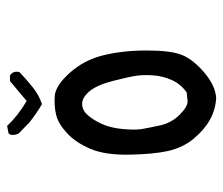

<svg xmlns="http://www.w3.org/2000/svg" viewBox="-64 -568 628 540"><g transform="rotate(-90 250.0 -298.0)"><path d="M244 -4Q211 -6 182.5 -22Q154 -38 129 -68.5Q104 -99 95 -141Q86 -183 85 -250Q84 -317 101.5 -358Q119 -399 145.5 -423.5Q172 -448 196.5 -454Q221 -460 250 -458Q279 -456 315 -416Q351 -376 364.5 -321.5Q378 -267 378 -199.5Q378 -132 365.5 -100.5Q353 -69 316 -37.5Q279 -6 244 -4ZM260 -87Q283 -103 294.5 -128Q306 -153 308 -180.5Q310 -208 307 -228.5Q304 -249 292.5 -294Q281 -339 263.5 -360Q246 -381 228 -381Q210 -381 196 -365Q182 -349 171 -324.5Q160 -300 157 -265.5Q154 -231 157 -213.5Q160 -196 167 -163Q174 -130 197.5 -106.5Q221 -83 236.5 -84.5Q252 -86 260 -87ZM227 -494Q200 -510 176 -529L145 -559Q139 -569 141 -582L145 -588L166 -592Q195 -561 236 -537L292 -584H308Q322 -574 317 -557Q296 -537 274 -519.5Q252 -502 227 -494Z"/></g></svg>

Font: NaniFont Regular
Style: Regular
Weight: 400
Designer: Nanigashitei
Version: Version 1.036